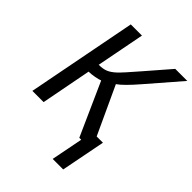

<svg xmlns="http://www.w3.org/2000/svg" viewBox="-249 -811 1133 1133"><g transform="rotate(45 318.0 -244.5)"><path d="M164.1 -688H257.3L198.7 -385.7Q233.9 -385.7 257.1 -395.3Q280.3 -404.8 306.2 -428.7Q332 -452.6 406.2 -539.1L535.2 -688H635.7L460.4 -485.4Q388.7 -401.9 351.1 -376.5L489.3 -78.1H541.5L487.3 199.2H399.4L438.5 0H422.4L274.4 -330.6Q261.7 -325.2 234.1 -320.1Q206.5 -314.9 185.1 -314.9L124.5 0H30.8Z"/></g></svg>

Font: Liberation Sans
Style: Italic
Weight: 400
Italic angle: -12°
Designer: Steve Matteson
Foundry: Ascender Corporation
Version: Version 2.1.5